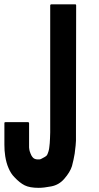

<svg xmlns="http://www.w3.org/2000/svg" viewBox="-40 -860 460 896"><path d="M314.5 -259.8Q314.5 -259.8 314.5 -259.8Q314.5 -258.8 314.5 -258.8Q314.5 -256.8 314.5 -252.9Q314.5 -225.6 314.5 -203.1Q313.5 -180.7 310.5 -160.2Q310.5 -156.2 309.6 -152.3Q309.6 -147.5 308.6 -143.6Q303.7 -114.3 295.9 -85Q287.1 -56.6 259.8 -25.4Q235.4 2.9 199.2 9.8Q164.1 16.6 140.6 16.6Q98.6 16.6 75.2 4.9Q51.8 -6.8 27.3 -33.2Q10.7 -49.8 0 -75.2Q-10.7 -99.6 -15.6 -130.9Q-17.6 -143.6 -18.6 -157.2Q-19.5 -170.9 -19.5 -184.6Q-19.5 -218.8 -19.5 -285.2Q-19.5 -287.1 -18.6 -289.1Q-16.6 -290 -14.6 -290Q20.5 -290 90.8 -290Q92.8 -290 93.8 -289.1Q95.7 -287.1 95.7 -285.2Q95.7 -254.9 95.7 -195.3Q95.7 -183.6 95.7 -171.9Q96.7 -161.1 98.6 -154.3Q102.5 -142.6 106.4 -134.8Q110.4 -127.9 114.3 -124Q121.1 -117.2 132.8 -116.2Q144.5 -115.2 149.4 -117.2Q150.4 -117.2 153.3 -119.1Q159.2 -122.1 168 -127Q176.8 -131.8 179.7 -136.7Q183.6 -144.5 186.5 -154.3Q189.5 -164.1 190.4 -175.8Q192.4 -188.5 193.4 -214.8Q194.3 -242.2 194.3 -242.2Q194.3 -439.5 194.3 -835Q194.3 -836.9 196.3 -838.9Q197.3 -839.8 199.2 -839.8Q236.3 -839.8 310.5 -839.8Q312.5 -839.8 314.5 -838.9Q315.4 -836.9 315.4 -835Q315.4 -643.6 314.5 -259.8Z"/></svg>

Font: Typeface
Style: Regular
Weight: 400
Version: Version 1.0